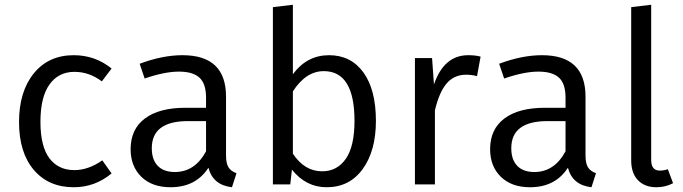

<svg xmlns="http://www.w3.org/2000/svg" viewBox="-20 -775 2872 807"><path d="M290 -543Q380 -543 449 -487L408 -433Q355 -473 293 -473Q226 -473 188 -420Q150 -367 150 -263Q150 -160 187.5 -110Q225 -60 293 -60Q351 -60 410 -101L449 -46Q379 12 290 12Q184 12 122 -61Q60 -134 60 -262Q60 -390 122 -466.5Q184 -543 290 -543Z M930 -122Q930 -88 940.5 -71.5Q951 -55 974 -47L955 12Q875 3 856 -70Q803 12 697 12Q619 12 574 -32Q529 -76 529 -148Q529 -232 589 -277Q649 -322 759 -322H846V-365Q846 -423 818.5 -448.5Q791 -474 732 -474Q672 -474 588 -445L567 -507Q663 -543 747 -543Q930 -543 930 -369ZM715 -52Q799 -52 846 -139V-266H770Q618 -266 618 -152Q618 -104 643 -78Q668 -52 715 -52Z M1363 -543Q1455 -543 1507.5 -470.5Q1560 -398 1560 -267Q1560 -141 1504.5 -64.5Q1449 12 1353 12Q1266 12 1207 -62L1200 0H1127V-745L1211 -755V-463Q1270 -543 1363 -543ZM1334 -55Q1397 -55 1433.5 -107.5Q1470 -160 1470 -267Q1470 -476 1341 -476Q1266 -476 1211 -391V-129Q1260 -55 1334 -55Z M1948 -543Q1979 -543 2000 -537L1985 -455Q1963 -461 1939 -461Q1889 -461 1857.5 -424.5Q1826 -388 1808 -311V0H1724V-531H1796L1804 -420Q1846 -543 1948 -543Z M2441 -122Q2441 -88 2451.5 -71.5Q2462 -55 2485 -47L2466 12Q2386 3 2367 -70Q2314 12 2208 12Q2130 12 2085 -32Q2040 -76 2040 -148Q2040 -232 2100 -277Q2160 -322 2270 -322H2357V-365Q2357 -423 2329.5 -448.5Q2302 -474 2243 -474Q2183 -474 2099 -445L2078 -507Q2174 -543 2258 -543Q2441 -543 2441 -369ZM2226 -52Q2310 -52 2357 -139V-266H2281Q2129 -266 2129 -152Q2129 -104 2154 -78Q2179 -52 2226 -52Z M2739 12Q2690 12 2661.5 -17.5Q2633 -47 2633 -101V-745L2717 -755V-103Q2717 -58 2753 -58Q2772 -58 2787 -64L2809 -5Q2777 12 2739 12Z"/></svg>

Font: Sedus Text
Style: Regular
Weight: 400
Designer: TypeMates
Foundry: TypeMates, Runge Thomsen GbR
Version: Version 4.202;PS 004.202;hotconv 1.0.88;makeotf.lib2.5.64775